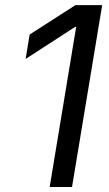

<svg xmlns="http://www.w3.org/2000/svg" viewBox="-20 -748 437 768"><path d="M388.7 -727.5 268.1 0H178.7L284.7 -640.6H280.8L82.5 -512.2L98.6 -609.9L281.7 -727.5Z"/></svg>

Font: Inter 18pt
Style: Italic
Weight: 400
Italic angle: -9.3988°
Designer: Rasmus Andersson
Foundry: rsms
Version: Version 4.001;git-66647c0bb